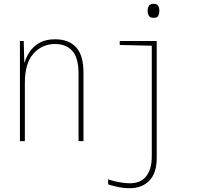

<svg xmlns="http://www.w3.org/2000/svg" viewBox="-20 -744 1040 1012"><path d="M85 0V-528H105L108 -416H110Q119 -446 138.5 -474Q158 -502 190.5 -519.5Q223 -537 270 -537Q342 -537 381 -495Q420 -453 420 -361V0H394V-355Q394 -439 361.5 -475.5Q329 -512 270 -512Q202 -512 156.5 -461.5Q111 -411 111 -307V0ZM790 -650Q771 -650 764.5 -661Q758 -672 758 -687Q758 -701 764.5 -712.5Q771 -724 790 -724Q808 -724 814 -712.5Q820 -701 820 -687Q820 -674 815 -662Q810 -650 790 -650ZM664 248Q629 248 595 240Q561 232 550 228V201Q560 205 579.5 210Q599 215 622 218.5Q645 222 664 222Q723 222 751.5 184Q780 146 780 81V-503L611 -507V-528H806V88Q806 169 767 208.5Q728 248 664 248Z"/></svg>

Font: Noto Sans Mono ExtraCondensed Thin
Style: Regular
Weight: 100
Width: 2
Designer: Monotype Design Team
Foundry: Monotype Imaging Inc.
Version: Version 2.014; ttfautohint (v1.8.4.7-5d5b)